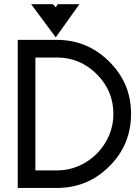

<svg xmlns="http://www.w3.org/2000/svg" viewBox="-20 -908 675 930"><path d="M259.8 -887.7H364.7L250 -727.1L130.9 -887.7H236.3L250 -872.6ZM255.9 2.4H65.9V-714.8H255.9Q403.8 -714.8 509.3 -609.4Q562.5 -556.2 588.6 -493.7Q614.7 -431.2 614.7 -356Q614.7 -206.5 509.3 -102.1Q404.8 2.4 255.9 2.4ZM255.9 -629.4H151.4V-82.5H255.9Q312 -82.5 361.6 -104.2Q411.1 -126 448.5 -163.3Q485.8 -200.7 507.6 -250.2Q529.3 -299.8 529.3 -356Q529.3 -468.3 448.7 -548.8Q408.2 -588.9 360.4 -609.1Q312.5 -629.4 255.9 -629.4Z"/></svg>

Font: Proletarsk
Style: Regular
Weight: 400
Designer: Peter Wiegel, original typeface by Carl Albert Fahrenwaldt 1901
Foundry: Peter Wiegel
Version: Version 1.000 2010 initial release